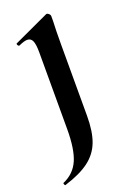

<svg xmlns="http://www.w3.org/2000/svg" viewBox="-134 -446 530 778"><g transform="rotate(-20 131.5 -57.0)"><path d="M188 -360Q186 -320 186 -262V48Q186 116 169.5 159.5Q153 203 114.5 232Q76 261 8 282Q6 283 3.5 277.5Q1 272 4 271Q52 250 72 204Q92 158 92 71V-260Q92 -294 85.5 -309Q79 -324 63 -324Q50 -324 26 -313H25Q21 -313 18.5 -318.5Q16 -324 19 -325L170 -395L173 -396Q178 -396 183 -391Q188 -386 188 -382Z"/></g></svg>

Font: Cormorant Infant
Style: Bold
Weight: 700
Designer: Christian Thalmann (Catharsis Fonts)
Foundry: Catharsis Fonts
Version: Version 4.000